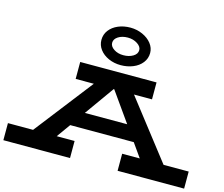

<svg xmlns="http://www.w3.org/2000/svg" viewBox="-143 -1199 1612 1380"><g transform="rotate(15 662.5 -509.0)"><path d="M1335 -127V0H840V-127H971L899 -229H426L353 -127H486V0H-10V-127H177L513 -560H378V-686H946V-560H812L1148 -127ZM820 -341 665 -560H661L505 -341ZM484 -879Q484 -920 508 -951.5Q532 -983 573 -1000.5Q614 -1018 664 -1018Q712 -1018 754.5 -999Q797 -980 822 -948Q847 -916 847 -878Q847 -837 822 -805Q797 -773 755 -756Q713 -739 664 -739Q615 -739 573.5 -757.5Q532 -776 508 -808Q484 -840 484 -879ZM766 -878Q766 -904 735.5 -924Q705 -944 664 -944Q622 -944 593 -925.5Q564 -907 564 -879Q564 -852 593.5 -832.5Q623 -813 664 -813Q706 -813 736 -831Q766 -849 766 -878Z"/></g></svg>

Font: BioRhyme Expanded ExtraBold
Style: Regular
Weight: 800
Width: 7
Designer: Aoife Mooney
Foundry: Aoife Mooney Type
Version: Version 1.001